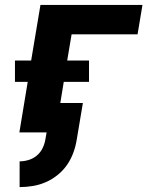

<svg xmlns="http://www.w3.org/2000/svg" viewBox="-20 -540 640 783"><path d="M60 223V118Q78 118 96.5 112.5Q115 107 130 94.5Q145 82 153.5 64.5Q162 47 165 29L170 0H59L93 -206H41V-293H107L145 -520H561L541 -400H272L254 -293H343V-206H240L226 -120H318L293 29Q289 55 279.5 81.5Q270 108 254 131.5Q238 155 215 173.5Q192 192 166.5 203Q141 214 114 218.5Q87 223 60 223Z"/></svg>

Font: Iosevka Aile Heavy Oblique
Style: Regular
Weight: 900
Italic angle: -9°
Designer: Belleve Invis
Foundry: Belleve Invis
Version: Version 31.1.0; ttfautohint (v1.8.4)